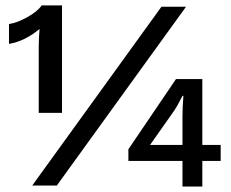

<svg xmlns="http://www.w3.org/2000/svg" viewBox="-20 -685 853 709"><path d="M133.8 -665H209V-268.1H123V-508.8Q123 -541 126 -578.1Q71.8 -532.7 13.2 -522.9V-596.2Q43 -600.6 80.8 -621.6Q118.7 -642.6 133.8 -665ZM99.1 0 576.2 -660.2H667L189.9 0ZM794.9 -149.9V-90.8H727.1V3.9H653.8V-90.8H454.1V-133.8L629.9 -393.1H727.1V-149.9ZM534.2 -149.9H653.8V-252.9Q653.8 -287.6 657.2 -331.1H653.8Q636.7 -296.4 622.1 -274.9Z"/></svg>

Font: Work Sans Medium
Style: Regular
Weight: 500
Designer: Wei Huang
Foundry: Wei Huang
Version: Version 2.012